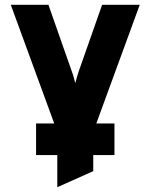

<svg xmlns="http://www.w3.org/2000/svg" viewBox="-20 -531 628 801"><path d="M219 250V19L25 -511H182L280 -232Q284 -222 287.5 -209Q291 -196 294 -184Q297 -196 300.8 -208.8Q304.5 -221.5 308 -232L406 -511H563L369 19V183ZM130.5 116V-16H457.5V116Z"/></svg>

Font: Overpass Black
Style: Regular
Weight: 900
Designer: Delve Withrington, Dave Bailey, Thomas Jockin
Foundry: Delve Fonts LLC
Version: Version 4.000; ttfautohint (v1.8.3)